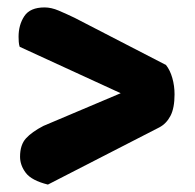

<svg xmlns="http://www.w3.org/2000/svg" viewBox="-20 -542 525 517"><path d="M33 -416Q31 -422 30.5 -429.5Q30 -437 30 -443Q30 -475 45.5 -498.5Q61 -522 100 -522Q118 -522 138 -513.5Q158 -505 181 -494L427 -367Q438 -353 444 -332Q450 -311 450 -288Q450 -251 439 -230Q428 -209 409 -199L109 -45Q65 -56 49.5 -76.5Q34 -97 34 -120Q34 -152 50 -169.5Q66 -187 97 -203L305 -291Z"/></svg>

Font: Baloo 2 Latin
Style: Bold
Weight: 400
Designer: Sarang Kulkarni and Ek Type
Foundry: Ek Type
Version: Version 1.001